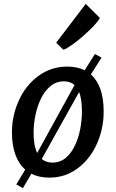

<svg xmlns="http://www.w3.org/2000/svg" viewBox="-20 -907 598 989"><path d="M98 62 64 43 110 -33.5Q76 -63 58.8 -111.8Q41.5 -160.5 41.5 -225Q41.5 -312.5 78 -391.5Q113.5 -469 178.8 -516.5Q244 -564 326.5 -564Q378 -564 416 -545L469 -629L503 -610L448 -523.5Q514 -465.5 514 -332.5Q514 -244.5 479 -166Q444 -87.5 380 -39.8Q316 8 234 8Q181 8 141.5 -12ZM153 -223.5Q153 -157 171.5 -119L364 -469Q343 -488 309.5 -488Q269.5 -488 240 -463.5Q210.5 -439 191.2 -399.5Q172 -360 162.5 -313.5Q153 -267 153 -223.5ZM250.5 -69.5Q289.5 -69.5 318 -93.2Q346.5 -117 365.2 -156Q384 -195 393 -241.2Q402 -287.5 402 -332.5Q402 -396.5 387.5 -433L195 -88Q217 -69.5 250.5 -69.5ZM306.5 -650.5 269.5 -687 421.5 -887 494.5 -814.5Q486 -798 462.5 -773.2Q439 -748.5 409.5 -722.5Q380 -696.5 352.2 -676.8Q324.5 -657 306.5 -650.5Z"/></svg>

Font: Merriweather Sans Italic
Style: Regular
Weight: 400
Italic angle: -7.5°
Designer: Eben Sorkin
Foundry: Eben Sorkin
Version: Version 1.008; ttfautohint (v1.7.19-72a1) -l 8 -r 50 -G 200 